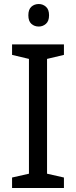

<svg xmlns="http://www.w3.org/2000/svg" viewBox="-20 -935 379 955"><path d="M298 0H40V-52L124 -71V-642L40 -662V-714H298V-662L214 -642V-71L298 -52ZM173 -915Q193 -915 208.5 -901.5Q224 -888 224 -859Q224 -830 208.5 -816.5Q193 -803 173 -803Q151 -803 136 -816.5Q121 -830 121 -859Q121 -888 136 -901.5Q151 -915 173 -915Z"/></svg>

Font: Noto Sans
Style: Regular
Weight: 400
Designer: Monotype Design Team
Foundry: Monotype Imaging Inc.
Version: Version 1.902